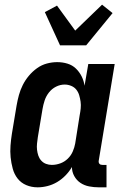

<svg xmlns="http://www.w3.org/2000/svg" viewBox="-20 -794 540 822"><path d="M141 8Q115 8 92.5 -1.5Q70 -11 55.5 -29.5Q41 -48 34.5 -72Q28 -96 25.5 -120.5Q23 -145 25 -171Q27 -197 31 -222L51 -342Q55 -365 61 -387Q67 -409 77.5 -430Q88 -451 103.5 -469.5Q119 -488 138.5 -502Q158 -516 180.5 -522Q203 -528 225 -528Q248 -528 269 -521.5Q290 -515 305 -500.5Q320 -486 329.5 -467Q339 -448 342 -427L358 -520H471L403 -108Q402 -104 402.5 -100Q403 -96 405.5 -93Q408 -90 411.5 -89Q415 -88 419 -88H436V8H403Q382 8 361.5 4Q341 0 324.5 -11Q308 -22 298 -40Q288 -58 288 -79Q277 -60 260.5 -43Q244 -26 224.5 -14.5Q205 -3 183.5 2.5Q162 8 141 8ZM202 -88Q220 -88 238 -94.5Q256 -101 270 -114.5Q284 -128 291.5 -145.5Q299 -163 302 -180L321 -300Q324 -315 325.5 -330Q327 -345 325 -359Q323 -373 319 -386.5Q315 -400 306.5 -410.5Q298 -421 284.5 -426.5Q271 -432 257 -432Q238 -432 220 -423Q202 -414 189.5 -398Q177 -382 171 -363.5Q165 -345 162 -327L142 -207Q140 -193 138.5 -179.5Q137 -166 138.5 -153Q140 -140 144 -128Q148 -116 156.5 -106.5Q165 -97 177 -92.5Q189 -88 202 -88ZM237 -600 172 -742 224 -770 302 -663 417 -774 462 -738 349 -600Z"/></svg>

Font: Iosevka Curly
Style: Bold Italic
Weight: 700
Italic angle: -9°
Monospace: yes
Designer: Belleve Invis
Foundry: Belleve Invis
Version: Version 22.1.2; ttfautohint (v1.8.4)